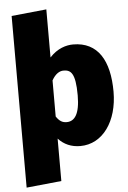

<svg xmlns="http://www.w3.org/2000/svg" viewBox="-64 -810 721 1082"><g transform="rotate(-5 297.0 -268.5)"><path d="M373 -554C334 -554 284 -540 240 -492V-764L42 -744V227L240 207V-33C272 2 314 20 364 20C492 20 577 -103 577 -269C577 -445 513 -554 373 -554ZM299 -121C275 -121 258 -131 240 -158V-362C260 -398 284 -412 306 -412C346 -412 374 -395 374 -266C374 -158 343 -121 299 -121Z"/></g></svg>

Font: Fira Sans Heavy
Style: Regular
Weight: 900
Designer: bBox Type GmbH & Carrois Corporate GbR & Edenspiekermann AG
Foundry: bBox Type GmbH & Carrois Corporate GbR & Edenspiekermann AG
Version: Version 4.300;PS 004.300;hotconv 1.0.88;makeotf.lib2.5.64775